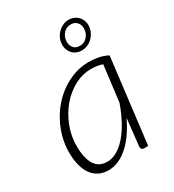

<svg xmlns="http://www.w3.org/2000/svg" viewBox="-179 -835 856 944"><g transform="rotate(-30 249.0 -363.0)"><path d="M33.5 0ZM386.5 0H363.5Q353.5 0 350 -5.5Q346.5 -11 346.5 -18L363.5 -173Q344.5 -133 321.8 -99.8Q299 -66.5 273 -43Q247 -19.5 218.5 -6.5Q190 6.5 159.5 6.5Q128.5 6.5 104.8 -5.8Q81 -18 65.2 -40.5Q49.5 -63 41.5 -95Q33.5 -127 33.5 -167Q33.5 -210.5 44.8 -252.2Q56 -294 76 -331.5Q96 -369 124 -400.5Q152 -432 186 -455Q220 -478 258.5 -491Q297 -504 338 -504Q367.5 -504 393.8 -498.8Q420 -493.5 445 -480.5ZM175 -33Q203.5 -33 231 -49Q258.5 -65 283.8 -94Q309 -123 331 -163.8Q353 -204.5 370.5 -254L396 -458.5Q366.5 -468.5 332.5 -468.5Q282.5 -468.5 237 -444Q191.5 -419.5 157 -378.5Q122.5 -337.5 102 -284.5Q81.5 -231.5 81.5 -174.5Q81.5 -107.5 104.2 -70.2Q127 -33 175 -33ZM269.5 -651Q271.5 -669 279.5 -684Q287.5 -699 299.5 -709.8Q311.5 -720.5 326.5 -726.8Q341.5 -733 358 -733Q374 -733 387.8 -726.8Q401.5 -720.5 411.2 -709.8Q421 -699 425.8 -684Q430.5 -669 428.5 -651Q426 -633 418 -618.2Q410 -603.5 398 -592.5Q386 -581.5 370.8 -575.5Q355.5 -569.5 339.5 -569.5Q323 -569.5 309.5 -575.5Q296 -581.5 286.5 -592.5Q277 -603.5 272.2 -618.2Q267.5 -633 269.5 -651ZM296 -651Q293.5 -626 306 -610Q318.5 -594 342.5 -594Q365.5 -594 382 -610Q398.5 -626 401.5 -651Q404.5 -676 391.2 -692Q378 -708 355 -708Q331.5 -708 315.5 -692Q299.5 -676 296 -651Z"/></g></svg>

Font: Lato Light
Style: Italic
Weight: 300
Italic angle: -7°
Designer: Lukasz Dziedzic
Foundry: tyPoland Lukasz Dziedzic
Version: Version 2.007; 2014-02-27